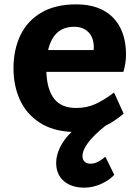

<svg xmlns="http://www.w3.org/2000/svg" viewBox="-20 -593 641 882"><path d="M359 124Q359 141 369 150Q379 159 396 159Q427 159 464 127L505 210Q485 233 446.5 251Q408 269 367 269Q308 269 273 238.5Q238 208 238 155Q238 120 256.5 82.5Q275 45 309 13Q221 9 161 -30.5Q101 -70 71.5 -134.5Q42 -199 42 -279Q42 -365 74 -431.5Q106 -498 170.5 -535.5Q235 -573 330 -573Q439 -573 498.5 -513Q558 -453 559 -344Q559 -304 547 -263H193Q196 -181 229 -139Q262 -97 330 -97Q378 -97 418 -115Q458 -133 504 -168L548 -71Q507 -36 464 -15Q359 69 359 124ZM201 -363H410Q411 -368 411 -377Q410 -422 385.5 -446Q361 -470 321 -470Q226 -470 201 -363Z"/></svg>

Font: Martel Sans ExtraBold
Style: Regular
Weight: 800
Designer: Dan Reynolds and Mathieu Réguer
Foundry: Dan Reynolds and Mathieu Réguer
Version: Version 1.002; ttfautohint (v1.1) -l 5 -r 5 -G 72 -x 0 -D la